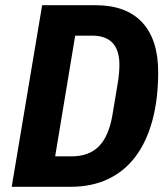

<svg xmlns="http://www.w3.org/2000/svg" viewBox="-20 -718 640 738"><path d="M142 -698H347Q465 -698 526.5 -632Q588 -566 588 -441Q588 -338 566 -256Q544 -174 501.5 -117Q459 -60 396 -30Q333 0 252 0H25ZM255 -117Q322 -117 360 -155.5Q398 -194 412 -275L433 -401Q436 -419 437.5 -437Q439 -455 439 -469Q439 -581 334 -581H269L192 -117Z"/></svg>

Font: IBM Plex Mono
Style: Bold Italic
Weight: 700
Italic angle: -9°
Monospace: yes
Designer: Mike Abbink, Paul van der Laan, Pieter van Rosmalen
Foundry: Bold Monday
Version: Version 2.3